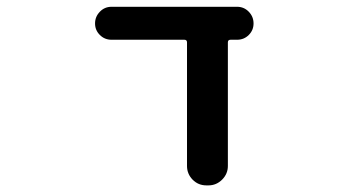

<svg xmlns="http://www.w3.org/2000/svg" viewBox="-20 -568 1040 569"><path d="M591.8 -18.6Q567.4 -18.6 550.8 -35.6Q534.2 -52.7 534.2 -76.2V-442.4Q534.2 -450.2 526.4 -450.2H310.5Q290 -450.2 275.9 -464.4Q261.7 -478.5 261.7 -498.5Q261.7 -518.6 275.9 -533.2Q290 -547.9 310.5 -547.9H682.6Q703.1 -547.9 717.3 -533.2Q731.4 -518.6 731.4 -498.5Q731.4 -478.5 717.3 -464.4Q703.1 -450.2 682.6 -450.2H663.1Q655.3 -450.2 655.3 -442.4V-76.2Q655.3 -52.7 638.2 -35.6Q621.1 -18.6 597.7 -18.6Z"/></svg>

Font: Rounded Mgen+ 2m medium
Style: Regular
Weight: 500
Designer: [Source Han Sans]
Ryoko NISHIZUKA  (kana & ideographs); Paul D. Hunt (Latin, Greek & Cyrillic); Wenlong ZHANG  (bopomofo
Version: Version 1.059.20150602